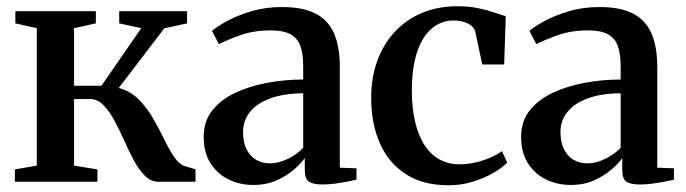

<svg xmlns="http://www.w3.org/2000/svg" viewBox="-20 -568 2143 600"><path d="M26.5 0V-38.5L95 -50.5V-480L28 -495V-533H279.5V-495L211.5 -480V-300H297L421.5 -480L352.5 -495V-533H564.5V-495L493.5 -479.5L351 -293Q386.5 -284 412.2 -258.5Q438 -233 457.2 -200Q476.5 -167 492.2 -134.5Q508 -102 523.8 -78.2Q539.5 -54.5 558.5 -48.5L591 -39V0H475Q451.5 0 432.8 -18.8Q414 -37.5 398.2 -67Q382.5 -96.5 367.8 -129.5Q353 -162.5 337.2 -191.8Q321.5 -221 303 -239.8Q284.5 -258.5 261 -258.5H211.5V-50.5L284.5 -38.5V0Z M771.5 10Q730 10 694.8 -7Q659.5 -24 638 -57.5Q616.5 -91 616.5 -141Q616.5 -189 643.5 -223Q670.5 -257 715.2 -278Q760 -299 815.2 -309.2Q870.5 -319.5 927.5 -319.5V-361.5Q927.5 -399.5 918.8 -424Q910 -448.5 888 -460.8Q866 -473 826.5 -473Q772.5 -473 730.8 -458Q689 -443 664 -430L642.5 -471.5Q656.5 -484 688.2 -501.5Q720 -519 764.5 -532.5Q809 -546 861 -546Q926 -546 965.8 -525.8Q1005.5 -505.5 1023.8 -463.8Q1042 -422 1042 -357V-44L1094 -42V-6.5Q1083 -4 1065.2 -0.5Q1047.5 3 1027.2 5.8Q1007 8.5 988 8.5Q959 8.5 945.8 0Q932.5 -8.5 932.5 -37V-74Q922 -58.5 899.5 -38.8Q877 -19 844.8 -4.5Q812.5 10 771.5 10ZM823.5 -57.5Q850 -57.5 878.2 -71Q906.5 -84.5 927.5 -106V-276.5Q866.5 -276 824.5 -260.5Q782.5 -245 761 -218Q739.5 -191 739.5 -155Q739.5 -123.5 750.5 -101.5Q761.5 -79.5 780.5 -68.5Q799.5 -57.5 823.5 -57.5Z M1382 11Q1301.5 11 1247.8 -24Q1194 -59 1167 -120.5Q1140 -182 1140 -261Q1139.5 -322.5 1158 -375Q1176.5 -427.5 1211.8 -466.5Q1247 -505.5 1297.2 -527Q1347.5 -548.5 1410 -548.5Q1446.5 -548.5 1475.5 -542.2Q1504.5 -536 1525.8 -528.5Q1547 -521 1560.5 -517.5L1555.5 -366.5H1487L1465 -470Q1463 -479 1454 -486.8Q1445 -494.5 1430.2 -499.2Q1415.5 -504 1397 -504Q1360 -504 1330.8 -480.2Q1301.5 -456.5 1284.5 -408.5Q1267.5 -360.5 1267 -286.5Q1267 -228.5 1277.8 -185Q1288.5 -141.5 1308 -112.5Q1327.5 -83.5 1355 -69Q1382.5 -54.5 1415.5 -54.5Q1442 -54.5 1467 -60.5Q1492 -66.5 1513 -75.8Q1534 -85 1548.5 -95.5L1565 -60Q1550 -44 1521.5 -27.5Q1493 -11 1457 0Q1421 11 1382 11Z M1763.5 10Q1722 10 1686.8 -7Q1651.5 -24 1630 -57.5Q1608.5 -91 1608.5 -141Q1608.5 -189 1635.5 -223Q1662.5 -257 1707.2 -278Q1752 -299 1807.2 -309.2Q1862.5 -319.5 1919.5 -319.5V-361.5Q1919.5 -399.5 1910.8 -424Q1902 -448.5 1880 -460.8Q1858 -473 1818.5 -473Q1764.5 -473 1722.8 -458Q1681 -443 1656 -430L1634.5 -471.5Q1648.5 -484 1680.2 -501.5Q1712 -519 1756.5 -532.5Q1801 -546 1853 -546Q1918 -546 1957.8 -525.8Q1997.5 -505.5 2015.8 -463.8Q2034 -422 2034 -357V-44L2086 -42V-6.5Q2075 -4 2057.2 -0.5Q2039.5 3 2019.2 5.8Q1999 8.5 1980 8.5Q1951 8.5 1937.8 0Q1924.5 -8.5 1924.5 -37V-74Q1914 -58.5 1891.5 -38.8Q1869 -19 1836.8 -4.5Q1804.5 10 1763.5 10ZM1815.5 -57.5Q1842 -57.5 1870.2 -71Q1898.5 -84.5 1919.5 -106V-276.5Q1858.5 -276 1816.5 -260.5Q1774.5 -245 1753 -218Q1731.5 -191 1731.5 -155Q1731.5 -123.5 1742.5 -101.5Q1753.5 -79.5 1772.5 -68.5Q1791.5 -57.5 1815.5 -57.5Z"/></svg>

Font: Merriweather 72pt SemiBold
Style: Regular
Weight: 600
Version: Version 2.100